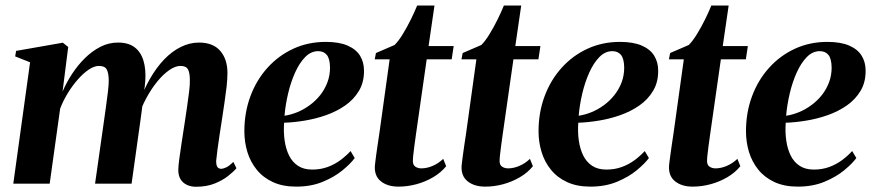

<svg xmlns="http://www.w3.org/2000/svg" viewBox="-20 -684 3247 715"><path d="M234 -509 213 -343Q227 -376 248 -408.2Q269 -440.5 295.8 -467Q322.5 -493.5 353.5 -509.5Q384.5 -525.5 419.5 -525.5Q458 -525.5 481.2 -508Q504.5 -490.5 514.2 -458.2Q524 -426 521 -382.5Q520.5 -374.5 519 -362Q517.5 -349.5 515.5 -335.2Q513.5 -321 511 -308L496 -294.5Q513.5 -347 537.8 -389.5Q562 -432 591.2 -462.5Q620.5 -493 653.5 -509.2Q686.5 -525.5 721 -525.5Q773.5 -525.5 800.2 -494.5Q827 -463.5 827 -412.5Q827 -388.5 823.8 -360.5Q820.5 -332.5 816 -302.2Q811.5 -272 807 -242Q803 -215 798.2 -184.8Q793.5 -154.5 790 -128Q786.5 -101.5 785 -85Q785 -67.5 790 -61.5Q795 -55.5 803 -55.5Q812 -55.5 823.5 -61.2Q835 -67 849 -81L860.5 -57.5Q849.5 -44.5 829.2 -28.5Q809 -12.5 779.2 -0.5Q749.5 11.5 709.5 11.5Q691.5 11.5 676.2 4.5Q661 -2.5 652.5 -16.2Q644 -30 644 -51Q644 -64.5 647.8 -93.2Q651.5 -122 657 -156.8Q662.5 -191.5 667 -221.5Q672 -254 676.5 -285.2Q681 -316.5 684.2 -342.5Q687.5 -368.5 687 -385Q687 -413 680 -425.8Q673 -438.5 652 -438.5Q633 -438.5 610.8 -423.2Q588.5 -408 566.2 -381Q544 -354 524.8 -318.5Q505.5 -283 493 -242.5L514.5 -327.5Q512.5 -309.5 510.8 -294.8Q509 -280 507 -265.2Q505 -250.5 502.5 -232L470 0H334L365.5 -221.5Q370 -254 374.5 -285.5Q379 -317 382 -343Q385 -369 385 -384.5Q384.5 -413 377.2 -425.8Q370 -438.5 348.5 -438.5Q331 -438.5 310.5 -424.8Q290 -411 269.8 -388Q249.5 -365 232.2 -336.8Q215 -308.5 204 -279.5L165 0H29.5L92 -452L36.5 -474L40 -494.5L214 -525Z M1301 -95.5Q1286 -75 1255.8 -50Q1225.5 -25 1182 -7Q1138.5 11 1083 11Q1033 11 996.5 -5.8Q960 -22.5 936.2 -51.8Q912.5 -81 901.2 -118Q890 -155 890 -195Q890 -265 912.5 -325.5Q935 -386 976 -431.5Q1017 -477 1072.2 -502.5Q1127.5 -528 1193 -528Q1243 -528 1274.5 -514.2Q1306 -500.5 1320.8 -476.5Q1335.5 -452.5 1335.5 -421.5Q1336 -378 1316.8 -345.8Q1297.5 -313.5 1265.5 -291.2Q1233.5 -269 1194.5 -255.2Q1155.5 -241.5 1114.5 -234.8Q1073.5 -228 1038 -227Q1035.5 -192 1040 -160.5Q1044.5 -129 1056.5 -104.8Q1068.5 -80.5 1089.8 -66.5Q1111 -52.5 1142.5 -52.5Q1173.5 -52.5 1199.8 -62Q1226 -71.5 1247.5 -87.5Q1269 -103.5 1285.5 -121.5ZM1165 -493.5Q1138 -493.5 1116.5 -471.5Q1095 -449.5 1079 -414Q1063 -378.5 1053 -336.2Q1043 -294 1039.5 -253Q1063.5 -256.5 1087.8 -266.5Q1112 -276.5 1134 -292.8Q1156 -309 1172.8 -330.2Q1189.5 -351.5 1199.2 -377.2Q1209 -403 1209 -432.5Q1208.5 -465.5 1197 -479.5Q1185.5 -493.5 1165 -493.5Z M1529 -183.5Q1525.5 -159 1523 -139.8Q1520.5 -120.5 1519 -106.8Q1517.5 -93 1517.5 -84Q1517.5 -69.5 1527 -63.2Q1536.5 -57 1549 -57Q1570 -57 1591.8 -66.5Q1613.5 -76 1630.5 -92.5L1641.5 -65Q1622 -41 1593 -24Q1564 -7 1530.8 2Q1497.5 11 1464 11Q1423 11 1398.2 -9Q1373.5 -29 1376 -67Q1376.5 -72.5 1377.8 -82.5Q1379 -92.5 1381 -107.5Q1383 -122.5 1386 -142.8Q1389 -163 1393 -189.5L1431 -463H1375.5L1380 -486.5L1449.5 -516.5Q1464 -531 1480 -557Q1496 -583 1510.2 -612Q1524.5 -641 1533.5 -663.5H1598L1576 -512.5H1669.5L1662 -463H1569Z M1852 -183.5Q1848.5 -159 1846 -139.8Q1843.5 -120.5 1842 -106.8Q1840.5 -93 1840.5 -84Q1840.5 -69.5 1850 -63.2Q1859.5 -57 1872 -57Q1893 -57 1914.8 -66.5Q1936.5 -76 1953.5 -92.5L1964.5 -65Q1945 -41 1916 -24Q1887 -7 1853.8 2Q1820.5 11 1787 11Q1746 11 1721.2 -9Q1696.5 -29 1699 -67Q1699.5 -72.5 1700.8 -82.5Q1702 -92.5 1704 -107.5Q1706 -122.5 1709 -142.8Q1712 -163 1716 -189.5L1754 -463H1698.5L1703 -486.5L1772.5 -516.5Q1787 -531 1803 -557Q1819 -583 1833.2 -612Q1847.5 -641 1856.5 -663.5H1921L1899 -512.5H1992.5L1985 -463H1892Z M2396.5 -95.5Q2381.5 -75 2351.2 -50Q2321 -25 2277.5 -7Q2234 11 2178.5 11Q2128.5 11 2092 -5.8Q2055.5 -22.5 2031.8 -51.8Q2008 -81 1996.8 -118Q1985.5 -155 1985.5 -195Q1985.5 -265 2008 -325.5Q2030.5 -386 2071.5 -431.5Q2112.5 -477 2167.8 -502.5Q2223 -528 2288.5 -528Q2338.5 -528 2370 -514.2Q2401.5 -500.5 2416.2 -476.5Q2431 -452.5 2431 -421.5Q2431.5 -378 2412.2 -345.8Q2393 -313.5 2361 -291.2Q2329 -269 2290 -255.2Q2251 -241.5 2210 -234.8Q2169 -228 2133.5 -227Q2131 -192 2135.5 -160.5Q2140 -129 2152 -104.8Q2164 -80.5 2185.2 -66.5Q2206.5 -52.5 2238 -52.5Q2269 -52.5 2295.2 -62Q2321.5 -71.5 2343 -87.5Q2364.5 -103.5 2381 -121.5ZM2260.5 -493.5Q2233.5 -493.5 2212 -471.5Q2190.5 -449.5 2174.5 -414Q2158.5 -378.5 2148.5 -336.2Q2138.5 -294 2135 -253Q2159 -256.5 2183.2 -266.5Q2207.5 -276.5 2229.5 -292.8Q2251.5 -309 2268.2 -330.2Q2285 -351.5 2294.8 -377.2Q2304.5 -403 2304.5 -432.5Q2304 -465.5 2292.5 -479.5Q2281 -493.5 2260.5 -493.5Z M2624.5 -183.5Q2621 -159 2618.5 -139.8Q2616 -120.5 2614.5 -106.8Q2613 -93 2613 -84Q2613 -69.5 2622.5 -63.2Q2632 -57 2644.5 -57Q2665.5 -57 2687.2 -66.5Q2709 -76 2726 -92.5L2737 -65Q2717.5 -41 2688.5 -24Q2659.5 -7 2626.2 2Q2593 11 2559.5 11Q2518.5 11 2493.8 -9Q2469 -29 2471.5 -67Q2472 -72.5 2473.2 -82.5Q2474.5 -92.5 2476.5 -107.5Q2478.5 -122.5 2481.5 -142.8Q2484.5 -163 2488.5 -189.5L2526.5 -463H2471L2475.5 -486.5L2545 -516.5Q2559.5 -531 2575.5 -557Q2591.5 -583 2605.8 -612Q2620 -641 2629 -663.5H2693.5L2671.5 -512.5H2765L2757.5 -463H2664.5Z M3169 -95.5Q3154 -75 3123.8 -50Q3093.5 -25 3050 -7Q3006.5 11 2951 11Q2901 11 2864.5 -5.8Q2828 -22.5 2804.2 -51.8Q2780.5 -81 2769.2 -118Q2758 -155 2758 -195Q2758 -265 2780.5 -325.5Q2803 -386 2844 -431.5Q2885 -477 2940.2 -502.5Q2995.5 -528 3061 -528Q3111 -528 3142.5 -514.2Q3174 -500.5 3188.8 -476.5Q3203.5 -452.5 3203.5 -421.5Q3204 -378 3184.8 -345.8Q3165.5 -313.5 3133.5 -291.2Q3101.5 -269 3062.5 -255.2Q3023.5 -241.5 2982.5 -234.8Q2941.5 -228 2906 -227Q2903.5 -192 2908 -160.5Q2912.5 -129 2924.5 -104.8Q2936.5 -80.5 2957.8 -66.5Q2979 -52.5 3010.5 -52.5Q3041.5 -52.5 3067.8 -62Q3094 -71.5 3115.5 -87.5Q3137 -103.5 3153.5 -121.5ZM3033 -493.5Q3006 -493.5 2984.5 -471.5Q2963 -449.5 2947 -414Q2931 -378.5 2921 -336.2Q2911 -294 2907.5 -253Q2931.5 -256.5 2955.8 -266.5Q2980 -276.5 3002 -292.8Q3024 -309 3040.8 -330.2Q3057.5 -351.5 3067.2 -377.2Q3077 -403 3077 -432.5Q3076.5 -465.5 3065 -479.5Q3053.5 -493.5 3033 -493.5Z"/></svg>

Font: Merriweather 120pt
Style: Bold Italic
Weight: 700
Italic angle: -7.8°
Version: Version 2.101